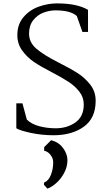

<svg xmlns="http://www.w3.org/2000/svg" viewBox="-20 -785 635 1130"><path d="M76 0ZM76 -30V-177H112L138 -81Q166 -54 212 -42Q258 -30 308 -30Q375 -30 424 -64.5Q473 -99 473 -170Q473 -212 447.5 -245Q422 -278 384 -303Q346 -328 281 -362Q220 -393 179 -421Q138 -449 110 -488.5Q82 -528 82 -578Q82 -642 118.5 -684.5Q155 -727 208.5 -746Q262 -765 315 -765Q434 -765 498 -727V-597H465L432 -691Q395 -724 306 -724Q271 -724 235.5 -710.5Q200 -697 175.5 -666Q151 -635 151 -587Q151 -535 194.5 -498Q238 -461 319 -420Q394 -382 437 -354.5Q480 -327 511.5 -286.5Q543 -246 543 -192Q543 -89 473 -39Q403 11 295 11Q227 11 163 -2.5Q99 -16 76 -30ZM377 156Q377 197 357.5 233Q338 269 310.5 293Q283 317 259 325L239 303V290Q266 279 279.5 244.5Q293 210 293 171Q293 152 284 136.5Q275 121 262.5 112Q250 103 240 103V81L281 40Q326 52 351 86Q376 120 377 156Z"/></svg>

Font: Martel Light
Style: Regular
Weight: 300
Designer: Dan Reynolds
Foundry: Dan Reynolds
Version: Version 1.001; ttfautohint (v1.1) -l 5 -r 5 -G 72 -x 0 -D la